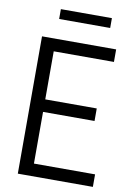

<svg xmlns="http://www.w3.org/2000/svg" viewBox="-98 -959 691 1019"><g transform="rotate(10 248.0 -450.0)"><path d="M72 0V-740H471.5V-672.5H147V-413.5H424.5V-346H147V-67.5H476.5V0ZM145.5 -846.5V-899.5H420.5V-846.5Z"/></g></svg>

Font: Encode Sans Cnd
Style: Regular
Weight: 400
Width: 3
Designer: Multiple Designers
Foundry: Impallari Type
Version: Version 3.002; ttfautohint (v1.8.3) -l 8 -r 50 -G 200 -x 14 